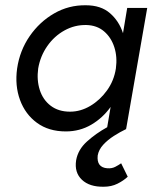

<svg xmlns="http://www.w3.org/2000/svg" viewBox="-20 -490 593 729"><path d="M45 -230Q55 -298 92.5 -352.5Q130 -407 185.5 -439Q241 -471 306 -470Q363 -470 397.5 -440Q432 -410 447 -364L463 -460H539L459 -1H458L459 0Q436 11 412.5 26Q389 41 372 59.5Q355 78 351 100Q346 146 388 149Q405 150 417.5 143.5Q430 137 440 130L465 181Q449 196 426 207.5Q403 219 374 219Q320 220 291 192.5Q262 165 269 119Q276 78 310.5 47Q345 16 387 -7L400 -84Q370 -42 326.5 -16.5Q283 9 230 9Q165 9 120.5 -23.5Q76 -56 56 -110.5Q36 -165 45 -230ZM125 -230Q119 -186 131 -148.5Q143 -111 172.5 -88.5Q202 -66 246 -66Q286 -66 323 -88Q360 -110 386.5 -147Q413 -184 420 -230Q426 -274 414 -311Q402 -348 375 -371Q348 -394 308 -395Q264 -396 225 -374.5Q186 -353 159.5 -315Q133 -277 125 -230Z"/></svg>

Font: Von Book
Style: Italic
Weight: 400
Version: Version 4.000; ttfautohint (v1.8.4.7-5d5b)